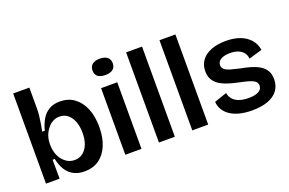

<svg xmlns="http://www.w3.org/2000/svg" viewBox="-94 -1067 2136 1417"><g transform="rotate(-20 974.0 -359.0)"><path d="M368 13Q319 13 282.5 -6.5Q246 -26 223.5 -62.5Q201 -99 191 -149H174L175 0H68V-254V-708H195V-542Q195 -517 192 -489Q189 -461 184 -431Q179 -401 173 -370H193Q206 -419 227.5 -456Q249 -493 284.5 -514Q320 -535 370 -535Q435 -535 482 -501Q529 -467 555 -405.5Q581 -344 581 -259Q581 -177 555.5 -115.5Q530 -54 482.5 -20.5Q435 13 368 13ZM328 -91Q365 -91 392.5 -112Q420 -133 435 -171Q450 -209 450 -260Q450 -311 435.5 -349Q421 -387 394.5 -409Q368 -431 329 -431Q303 -431 281.5 -420.5Q260 -410 244 -392.5Q228 -375 216.5 -354Q205 -333 200 -310.5Q195 -288 195 -268V-252Q195 -226 203 -198Q211 -170 228 -146Q245 -122 270 -106.5Q295 -91 328 -91Z M691 0V-523H818V0ZM755 -603Q716 -603 696 -619Q676 -635 676 -667Q676 -698 696.5 -714.5Q717 -731 755 -731Q794 -731 814.5 -714.5Q835 -698 835 -667Q835 -636 814.5 -619.5Q794 -603 755 -603Z M955 0V-708H1080V0Z M1217 0V-708H1342V0Z M1684 13Q1631 13 1588.5 2.5Q1546 -8 1515.5 -28Q1485 -48 1467.5 -76Q1450 -104 1447 -140L1546 -174Q1549 -148 1566.5 -126.5Q1584 -105 1615.5 -93.5Q1647 -82 1692 -82Q1742 -82 1769.5 -97.5Q1797 -113 1797 -142Q1797 -163 1781.5 -175.5Q1766 -188 1738 -196.5Q1710 -205 1670 -213Q1632 -221 1594.5 -231.5Q1557 -242 1525.5 -259.5Q1494 -277 1475 -305.5Q1456 -334 1456 -377Q1456 -425 1481.5 -460.5Q1507 -496 1556 -516Q1605 -536 1673 -536Q1738 -536 1785.5 -518Q1833 -500 1862.5 -466Q1892 -432 1900 -384L1795 -353Q1793 -381 1777 -401Q1761 -421 1734.5 -431Q1708 -441 1672 -441Q1626 -441 1600 -425Q1574 -409 1574 -382Q1574 -360 1590.5 -347Q1607 -334 1636 -326Q1665 -318 1704 -309Q1743 -302 1780.5 -291.5Q1818 -281 1848 -264Q1878 -247 1896 -219.5Q1914 -192 1914 -149Q1914 -97 1886.5 -60.5Q1859 -24 1807.5 -5.5Q1756 13 1684 13Z"/></g></svg>

Font: Bricolage Grotesque 20pt SemiBold
Style: Regular
Weight: 600
Version: Version 1.001;gftools[0.9.33.dev8+g029e19f]